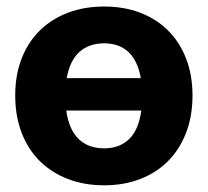

<svg xmlns="http://www.w3.org/2000/svg" viewBox="-20 -546 621 574"><path d="M291.5 -526.5Q350.5 -526.5 399 -508Q447.5 -489.5 482.2 -455Q517 -420.5 536.2 -371.2Q555.5 -322 555.5 -260.5Q555.5 -198.5 536.2 -148.8Q517 -99 482.2 -64.2Q447.5 -29.5 399 -10.8Q350.5 8 291.5 8Q232 8 183.2 -10.8Q134.5 -29.5 99.2 -64.2Q64 -99 44.8 -148.8Q25.5 -198.5 25.5 -260.5Q25.5 -322 44.8 -371.2Q64 -420.5 99.2 -455Q134.5 -489.5 183.2 -508Q232 -526.5 291.5 -526.5ZM291.5 -102.5Q337 -102.5 365.8 -130Q394.5 -157.5 402.5 -215.5H178Q186.5 -157.5 215.5 -130Q244.5 -102.5 291.5 -102.5ZM291.5 -416.5Q246.5 -416.5 217.8 -391Q189 -365.5 179.5 -312.5H401Q391.5 -365.5 363.5 -391Q335.5 -416.5 291.5 -416.5Z"/></svg>

Font: Lato Black
Style: Regular
Weight: 900
Designer: Lukasz Dziedzic
Foundry: tyPoland Lukasz Dziedzic
Version: Version 2.007; 2014-02-27